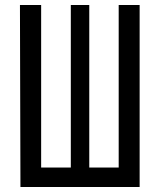

<svg xmlns="http://www.w3.org/2000/svg" viewBox="-20 -750 640 770"><path d="M62 0 60 -730H145V-78H264V-730H338V-78H456V-730H540V0Z"/></svg>

Font: Pitagon Sans Mono
Style: Regular
Weight: 400
Monospace: yes
Designer: Travis Tran
Foundry: Pitagon
Version: Version 1.001;gftools[0.9.26]